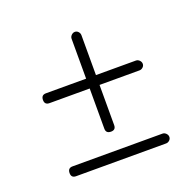

<svg xmlns="http://www.w3.org/2000/svg" viewBox="-89 -616 655 642"><g transform="rotate(-20 238.5 -295.5)"><path d="M239 -168Q221 -168 221 -185V-328H78Q61 -328 61 -345Q61 -363 78 -363H221V-505Q221 -512 226.5 -517.5Q232 -523 239 -523Q246 -523 251 -517.5Q256 -512 256 -505V-363H398Q405 -363 410.5 -357.5Q416 -352 416 -345Q416 -338 410.5 -333Q405 -328 398 -328H256V-185Q256 -168 239 -168ZM61 -85Q61 -103 78 -103H398Q405 -103 410.5 -97.5Q416 -92 416 -85Q416 -78 410.5 -73Q405 -68 398 -68H78Q61 -68 61 -85Z"/></g></svg>

Font: Dosis
Style: ExtraLight
Weight: 250
Designer: Edgar Tolentino, Pablo Impallari, Igino Marini
Foundry: Edgar Tolentino, Pablo Impallari, Igino Marini
Version: Version 1.007